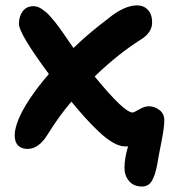

<svg xmlns="http://www.w3.org/2000/svg" viewBox="-20 -513 633 708"><path d="M81.1 36.1Q59.6 36.1 46.9 23.7Q34.2 11.2 34.2 -14.2Q34.2 -36.6 46.9 -69.8Q76.7 -143.1 160.2 -240.2Q49.8 -389.2 49.8 -424.8Q49.8 -453.1 64 -471.7Q78.1 -490.2 103 -490.2Q110.8 -490.2 118.4 -487.8Q126 -485.4 134.5 -479.5Q143.1 -473.6 149.9 -468Q156.7 -462.4 166.3 -451.4Q175.8 -440.4 182.1 -432.9Q188.5 -425.3 199.2 -410.4Q210 -395.5 215.6 -387.2Q221.2 -378.9 233.4 -361.3Q245.6 -343.8 251 -335.9Q303.7 -387.7 377.9 -443.8Q438 -493.2 485.8 -493.2Q509.8 -493.2 525.4 -476.6Q541 -460 541 -430.2Q541 -394 501 -368.2Q416 -314.9 329.1 -231Q437.5 -98.1 469.2 -98.1Q473.6 -98.1 493.2 -109.6Q512.7 -121.1 528.8 -121.1Q549.8 -121.1 567.9 -107.4Q585.9 -93.8 585.9 -68.8Q585.9 -43 574.7 12.9Q563.5 68.8 560.1 91.8Q552.7 132.3 540.3 153.6Q527.8 174.8 503.9 174.8Q472.7 174.8 455.8 154.5Q439 134.3 439 106Q439 71.8 452.1 26.9H440.9Q421.4 26.9 396.5 12.7Q371.6 -1.5 344 -27.8Q316.4 -54.2 293.7 -79.3Q271 -104.5 243.2 -138.2Q196.8 -84 153.8 -14.2Q122.1 36.1 81.1 36.1Z"/></svg>

Font: Shantell Sans Bouncy
Style: Regular
Weight: 600
Designer: Stephen Nixon, Anya Danilova, Shantell Martin
Foundry: Arrow Type
Version: Version 1.006;[9816181b4]